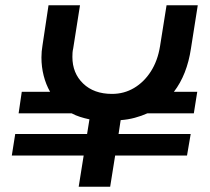

<svg xmlns="http://www.w3.org/2000/svg" viewBox="-20 -720 799 732"><path d="M280 -8 299 -127H25L38 -209H312L321 -265Q302 -269 285 -274.5Q268 -280 253 -288H51L63 -370H171Q155 -398 146.5 -431.5Q138 -465 138 -501Q138 -512 139 -524Q140 -536 142 -547L165 -700H285L259 -535Q257 -527 256.5 -519Q256 -511 256 -503Q256 -441 297 -401.5Q338 -362 407 -362Q453 -362 491 -384.5Q529 -407 555 -447.5Q581 -488 590 -543L615 -700H734L708 -535Q693 -435 643 -370H732L719 -288H542Q520 -278 494 -271Q468 -264 440 -262L432 -209H707L693 -127H419L400 -8Z"/></svg>

Font: MuseoModerno Medium
Style: Italic
Weight: 500
Italic angle: -9°
Designer: Pablo Cosgaya, Héctor Gatti, Marcela Romero, and the Authors of The MuseoModerno Project.
Foundry: Omnibus-Type Team
Version: Version 1.003